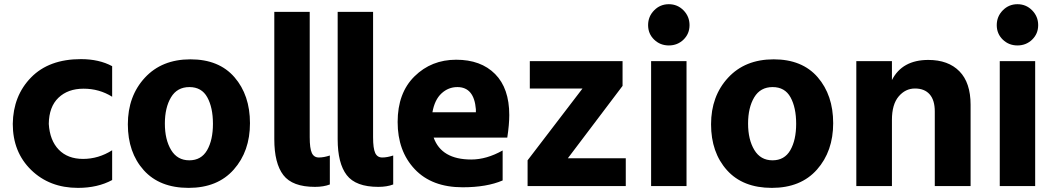

<svg xmlns="http://www.w3.org/2000/svg" viewBox="-20 -870 5122 932"><path d="M42 -268.6Q43.9 -405.3 130.9 -494.1Q217.8 -583 373 -583Q460.9 -583 524.4 -548.8V-400.4Q461.9 -439.5 385.7 -439.5Q309.6 -439.5 263.7 -395.5Q217.8 -351.6 216.8 -268.6Q221.7 -188.5 265.1 -143.6Q308.6 -98.6 383.3 -98.6Q458 -98.6 524.4 -140.6V3.9Q454.1 42 358.4 42Q220.7 42 131.3 -44.9Q42 -131.8 42 -268.6Z M677.7 -43.9Q600.6 -129.9 600.6 -266.6Q600.6 -403.3 683.1 -492.7Q765.6 -582 904.3 -582Q1043 -582 1118.2 -495.1Q1193.4 -408.2 1193.4 -272Q1193.4 -135.7 1114.7 -46.9Q1036.1 42 895.5 42Q754.9 42 677.7 -43.9ZM810.1 -397.5Q780.3 -347.7 780.3 -270Q780.3 -192.4 810.5 -142.1Q840.8 -91.8 898.9 -91.8Q957 -91.8 985.4 -141.1Q1013.7 -190.4 1013.7 -269Q1013.7 -347.7 986.3 -397.5Q959 -447.3 899.4 -447.3Q839.8 -447.3 810.1 -397.5Z M1311.5 -194.3V-812.5H1483.4V-204.1Q1483.4 -149.4 1493.7 -127.4Q1503.9 -105.5 1527.8 -105.5Q1551.8 -105.5 1581.1 -115.2V25.4Q1550.8 37.1 1508.8 37.1Q1399.4 37.1 1355.5 -20Q1311.5 -77.1 1311.5 -194.3Z M1619.1 -194.3V-812.5H1791V-204.1Q1791 -149.4 1801.3 -127.4Q1811.5 -105.5 1835.4 -105.5Q1859.4 -105.5 1888.7 -115.2V25.4Q1858.4 37.1 1816.4 37.1Q1707 37.1 1663.1 -20Q1619.1 -77.1 1619.1 -194.3Z M2452.1 -311.5Q2452.1 -265.6 2442.4 -202.1H2085Q2123 -95.7 2267.6 -95.7Q2341.8 -95.7 2419.9 -139.6V5.9Q2342.8 39.1 2225.6 39.1Q2076.2 39.1 1993.2 -48.8Q1910.2 -136.7 1910.2 -277.8Q1910.2 -418.9 1992.2 -499.5Q2074.2 -580.1 2194.3 -580.1Q2314.5 -580.1 2383.3 -510.7Q2452.1 -441.4 2452.1 -311.5ZM2079.1 -325.2H2290V-339.8Q2281.2 -447.3 2200.2 -447.3Q2156.2 -447.3 2123 -416.5Q2089.8 -385.7 2079.1 -325.2Z M2541 33.2V-91.8L2807.6 -440.4H2551.8V-573.2H3002V-453.1L2736.3 -101.6H3017.6V33.2Z M3155.3 -677.7Q3126 -706.1 3126 -748Q3126 -790 3155.3 -819.8Q3184.6 -849.6 3226.6 -849.6Q3268.6 -849.6 3297.9 -819.8Q3327.1 -790 3327.1 -748Q3327.1 -706.1 3297.9 -677.7Q3268.6 -649.4 3226.6 -649.4Q3184.6 -649.4 3155.3 -677.7ZM3140.6 33.2V-573.2H3312.5V33.2Z M3508.8 -43.9Q3431.6 -129.9 3431.6 -266.6Q3431.6 -403.3 3514.2 -492.7Q3596.7 -582 3735.4 -582Q3874 -582 3949.2 -495.1Q4024.4 -408.2 4024.4 -272Q4024.4 -135.7 3945.8 -46.9Q3867.2 42 3726.6 42Q3585.9 42 3508.8 -43.9ZM3641.1 -397.5Q3611.3 -347.7 3611.3 -270Q3611.3 -192.4 3641.6 -142.1Q3671.9 -91.8 3730 -91.8Q3788.1 -91.8 3816.4 -141.1Q3844.7 -190.4 3844.7 -269Q3844.7 -347.7 3817.4 -397.5Q3790 -447.3 3730.5 -447.3Q3670.9 -447.3 3641.1 -397.5Z M4136.7 33.2V-573.2H4309.6V-481.4Q4359.4 -579.1 4486.3 -579.1Q4583 -579.1 4637.2 -523.9Q4691.4 -468.8 4691.4 -361.3V33.2H4517.6V-329.1Q4517.6 -383.8 4492.7 -412.1Q4467.8 -440.4 4421.4 -440.4Q4375 -440.4 4342.3 -401.9Q4309.6 -363.3 4309.6 -288.1V33.2Z M4847.7 -677.7Q4818.4 -706.1 4818.4 -748Q4818.4 -790 4847.7 -819.8Q4877 -849.6 4918.9 -849.6Q4960.9 -849.6 4990.2 -819.8Q5019.5 -790 5019.5 -748Q5019.5 -706.1 4990.2 -677.7Q4960.9 -649.4 4918.9 -649.4Q4877 -649.4 4847.7 -677.7ZM4833 33.2V-573.2H5004.9V33.2Z"/></svg>

Font: GenEi M Gothic v2 Heavy
Style: Regular
Weight: 800
Version: Version 2.0